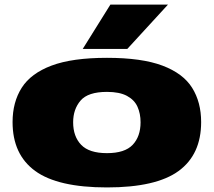

<svg xmlns="http://www.w3.org/2000/svg" viewBox="-20 -810 935 840"><path d="M35 -276Q35 -363 75 -426Q115 -489 205.5 -523Q296 -557 448 -557Q600 -557 690.5 -523Q781 -489 820.5 -426Q860 -363 860 -276Q860 -134 761.5 -62Q663 10 448 10Q233 10 134 -62Q35 -134 35 -276ZM300 -275Q300 -213 335 -176.5Q370 -140 448 -140Q526 -140 560.5 -176.5Q595 -213 595 -275Q595 -313 581.5 -343Q568 -373 535.5 -390.5Q503 -408 448 -408Q365 -408 332.5 -370Q300 -332 300 -275ZM342 -596 463 -790H715L537 -596Z"/></svg>

Font: Georama ExtraExtended ExtraBold
Style: Regular
Weight: 800
Width: 8
Designer: Jean-Baptiste Levee
Foundry: Production Type
Version: Version 1.000